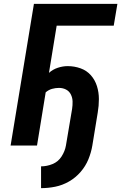

<svg xmlns="http://www.w3.org/2000/svg" viewBox="-20 -755 629 996"><path d="M193 221Q230 221 267 213.5Q304 206 338 186.5Q372 167 398 137Q424 107 438.5 71.5Q453 36 459 0L487 -171Q493 -206 493 -241Q493 -276 483 -308Q473 -340 451.5 -364.5Q430 -389 398 -400.5Q366 -412 331 -412Q306 -412 280 -403.5Q254 -395 234 -377L274 -622H570L589 -735H156L35 0H172L217 -276Q232 -289 250 -294Q268 -299 286 -299Q306 -299 322.5 -290.5Q339 -282 347.5 -265Q356 -248 356.5 -228.5Q357 -209 354 -190L322 0Q317 29 299.5 56.5Q282 84 252.5 96Q223 108 193 108Z"/></svg>

Font: Iosevka Sparkle XBdObl
Style: Regular
Weight: 800
Italic angle: -9°
Designer: Belleve Invis
Foundry: Belleve Invis
Version: Version 4.5.0; ttfautohint (v1.8.3)